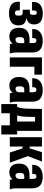

<svg xmlns="http://www.w3.org/2000/svg" viewBox="1095 -1632 665 2895"><g transform="rotate(90 1427.5 -184.5)"><path d="M181.2 12.2Q269.5 12.2 316.2 -23.4Q362.8 -59.1 362.8 -130.4Q362.8 -183.6 336.7 -213.1Q310.5 -242.7 254.4 -251V-252.4Q301.3 -263.7 324.7 -291Q348.1 -318.4 348.1 -367.2Q348.1 -435.5 303.5 -466.3Q258.8 -497.1 182.6 -497.1Q106 -497.1 57.6 -462.6Q9.3 -428.2 10.3 -357.4L10.7 -335.4H137.7V-354.5Q137.2 -383.3 145.5 -395Q153.8 -406.7 172.4 -406.7Q189 -406.7 196.8 -396Q204.6 -385.3 204.6 -356.9Q204.6 -329.1 197 -315.7Q189.5 -302.2 171.9 -302.2H127V-194.3H168.5Q195.8 -194.3 206.1 -180.2Q216.3 -166 216.3 -134.3Q216.3 -104.5 207.5 -91.1Q198.7 -77.6 175.8 -77.6Q153.8 -77.6 144.8 -89.8Q135.7 -102.1 135.7 -130.4V-150.9H6.3L5.9 -130.9Q5.4 -56.2 52 -21.7Q98.6 12.7 181.2 12.2Z M398.9 -142.1Q398.9 -63.5 435.5 -28.1Q472.2 7.3 526.9 7.3Q568.4 7.3 595.7 -7.6Q623 -22.5 635.3 -43.5Q636.2 -31.7 639.2 -19.5Q642.1 -7.3 646 0H785.6V-7.3Q778.8 -22.5 775.1 -43.7Q771.5 -64.9 771.5 -91.3V-338.4Q771.5 -423.3 724.6 -460Q677.7 -496.6 597.7 -496.6Q516.6 -496.6 467.5 -458.3Q418.5 -419.9 418.5 -356.4V-337.9H554.2V-359.9Q554.2 -377.9 563 -389.6Q571.8 -401.4 591.8 -401.4Q612.3 -401.4 620.8 -387.7Q629.4 -374 629.4 -349.1V-297.4H574.2Q489.7 -297.4 444.3 -258.5Q398.9 -219.7 398.9 -142.1ZM539.6 -150.4Q539.6 -191.9 552.7 -204.8Q565.9 -217.8 591.8 -217.8H629.9V-144.5Q629.9 -117.7 614.7 -101.6Q599.6 -85.4 578.6 -85.4Q558.6 -85.4 549.1 -98.6Q539.6 -111.8 539.6 -150.4Z M845.2 -484.4V0H985.8V-370.6H1105.5V-484.4Z M1140.6 -142.1Q1140.6 -63.5 1177.2 -28.1Q1213.9 7.3 1268.6 7.3Q1310.1 7.3 1337.4 -7.6Q1364.7 -22.5 1377 -43.5Q1377.9 -31.7 1380.9 -19.5Q1383.8 -7.3 1387.7 0H1527.3V-7.3Q1520.5 -22.5 1516.8 -43.7Q1513.2 -64.9 1513.2 -91.3V-338.4Q1513.2 -423.3 1466.3 -460Q1419.4 -496.6 1339.4 -496.6Q1258.3 -496.6 1209.2 -458.3Q1160.2 -419.9 1160.2 -356.4V-337.9H1295.9V-359.9Q1295.9 -377.9 1304.7 -389.6Q1313.5 -401.4 1333.5 -401.4Q1354 -401.4 1362.5 -387.7Q1371.1 -374 1371.1 -349.1V-297.4H1315.9Q1231.4 -297.4 1186 -258.5Q1140.6 -219.7 1140.6 -142.1ZM1281.2 -150.4Q1281.2 -191.9 1294.4 -204.8Q1307.6 -217.8 1333.5 -217.8H1371.6V-144.5Q1371.6 -117.7 1356.4 -101.6Q1341.3 -85.4 1320.3 -85.4Q1300.3 -85.4 1290.8 -98.6Q1281.2 -111.8 1281.2 -150.4Z M1869.6 128.4H2007.8V-110.8H1549.3V128.4H1687.5V0H1869.6ZM1743.2 -380.4H1812.5V0H1953.6V-484.4H1623L1618.7 -273.9Q1616.7 -204.6 1607.9 -162.8Q1599.1 -121.1 1585 -98.1H1714.4Q1724.6 -118.2 1732.2 -162.1Q1739.7 -206.1 1741.2 -270.5Z M2279.8 0H2432.6L2313.5 -329.1L2203.6 -233.4ZM2118.7 -299.3V-192.9H2304.2L2415.5 -484.4H2274.9L2216.8 -299.3ZM2189.5 -484.4H2048.3V0H2189.5Z M2446.8 -142.1Q2446.8 -63.5 2483.4 -28.1Q2520 7.3 2574.7 7.3Q2616.2 7.3 2643.6 -7.6Q2670.9 -22.5 2683.1 -43.5Q2684.1 -31.7 2687 -19.5Q2689.9 -7.3 2693.8 0H2833.5V-7.3Q2826.7 -22.5 2823 -43.7Q2819.3 -64.9 2819.3 -91.3V-338.4Q2819.3 -423.3 2772.5 -460Q2725.6 -496.6 2645.5 -496.6Q2564.5 -496.6 2515.4 -458.3Q2466.3 -419.9 2466.3 -356.4V-337.9H2602.1V-359.9Q2602.1 -377.9 2610.8 -389.6Q2619.6 -401.4 2639.6 -401.4Q2660.2 -401.4 2668.7 -387.7Q2677.2 -374 2677.2 -349.1V-297.4H2622.1Q2537.6 -297.4 2492.2 -258.5Q2446.8 -219.7 2446.8 -142.1ZM2587.4 -150.4Q2587.4 -191.9 2600.6 -204.8Q2613.8 -217.8 2639.6 -217.8H2677.7V-144.5Q2677.7 -117.7 2662.6 -101.6Q2647.5 -85.4 2626.5 -85.4Q2606.4 -85.4 2596.9 -98.6Q2587.4 -111.8 2587.4 -150.4Z"/></g></svg>

Font: Roboto Flex
Style: wght 700 wdth 25 opsz 34 GRAD 0.00 slnt 0.00 XTRA 468 XOPQ 96 YOPQ 79 YTLC 514 YTUC 712 YTAS 750 YTDE -203.00 YTFI 738
Weight: 700
Width: 1
Designer: Berlow after Robertson
Foundry: Google
Version: Version 3.100